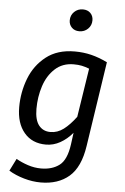

<svg xmlns="http://www.w3.org/2000/svg" viewBox="-64 -825 708 1086"><g transform="rotate(5 290.0 -282.0)"><path d="M523 -494 450 -12Q432 109 370 162.5Q308 216 209 216Q162 216 113.5 202Q65 188 27 165L62 95Q91 112 128.5 124.5Q166 137 204 137Q267 137 308 106Q349 75 361 -13L370 -80Q339 -43 300.5 -21.5Q262 0 220 0Q141 0 96 -53.5Q51 -107 51 -198Q51 -283 81 -361Q111 -439 175 -489Q239 -539 337 -539Q387 -539 431.5 -528Q476 -517 523 -494ZM149 -197Q149 -134 173 -103.5Q197 -73 239 -73Q279 -73 313.5 -99Q348 -125 383 -172L426 -449Q403 -458 383 -462Q363 -466 337 -466Q274 -466 231.5 -427Q189 -388 169 -326.5Q149 -265 149 -197ZM293 -712Q293 -741 313 -760.5Q333 -780 362 -780Q389 -780 405 -764Q421 -748 421 -723Q421 -694 401 -674.5Q381 -655 352 -655Q325 -655 309 -671.5Q293 -688 293 -712Z"/></g></svg>

Font: Fira Sans
Style: Italic
Weight: 400
Italic angle: -8°
Designer: bBox Type GmbH & Carrois Corporate GbR & Edenspiekermann AG
Foundry: bBox Type GmbH & Carrois Corporate GbR & Edenspiekermann AG
Version: Version 4.301